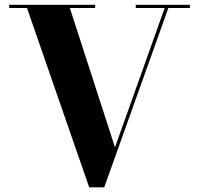

<svg xmlns="http://www.w3.org/2000/svg" viewBox="-20 -770 833 804"><path d="M461.5 -153 272.5 -736.5H378.5V-750H18.5V-736.5H93L353.5 14.5H416.5L685 -736.5H775V-750H548.5V-736.5H669.5Z"/></svg>

Font: Bodoni* 16pt
Style: Bold
Weight: 700
Version: Version 2.3